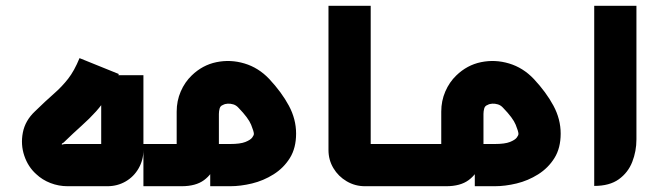

<svg xmlns="http://www.w3.org/2000/svg" viewBox="-20 -644 2281 664"><path d="M214 0Q183 0 154.5 -11Q126 -22 105 -42Q77 -67 64 -105.5Q51 -144 59 -185.5Q67 -227 101 -259Q139 -296 166.5 -320Q194 -344 215.5 -371.5Q237 -399 255 -443L391 -388Q373 -345 353.5 -314Q334 -283 312 -258.5Q290 -234 262 -209Q234 -184 200 -151Q194 -148 193.5 -146Q193 -144 196 -144Q199 -146 209 -146H348Q343 -142 339 -137.5Q335 -133 330 -129V-384H476V-125Q476 -91 459.5 -62Q443 -33 414.5 -16.5Q386 0 351 0Z M476 0V-146H608Q604 -142 600 -137.5Q596 -133 591 -129V-258Q591 -295 605 -327.5Q619 -360 643 -383Q680 -419 728.5 -429Q777 -439 825.5 -424.5Q874 -410 911 -371Q954 -325 979 -278.5Q1004 -232 1004 -182Q1004 -132 982.5 -97.5Q961 -63 926 -41Q891 -19 851.5 -9.5Q812 0 776 0H707V-146H776Q811 -146 828.5 -153Q846 -160 852 -168Q858 -176 858 -181Q858 -189 848.5 -212.5Q839 -236 805 -271Q797 -280 787 -283Q777 -286 767.5 -285.5Q758 -285 751 -281Q742 -278 739.5 -268.5Q737 -259 737 -250V-147Q737 -109 725.5 -75.5Q714 -42 685.5 -21Q657 0 608 0Z M1410 0H1381V-146H1410ZM1399 0H1242Q1208 0 1179 -17Q1150 -34 1133 -62.5Q1116 -91 1116 -125V-624H1262V-129Q1258 -133 1253.5 -137.5Q1249 -142 1245 -146H1399Z M1391 0V-146H1523Q1519 -142 1515 -137.5Q1511 -133 1506 -129V-258Q1506 -295 1520 -327.5Q1534 -360 1558 -383Q1595 -419 1643.5 -429Q1692 -439 1740.5 -424.5Q1789 -410 1826 -371Q1869 -325 1894 -278.5Q1919 -232 1919 -182Q1919 -132 1897.5 -97.5Q1876 -63 1841 -41Q1806 -19 1766.5 -9.5Q1727 0 1691 0H1622V-146H1691Q1726 -146 1743.5 -153Q1761 -160 1767 -168Q1773 -176 1773 -181Q1773 -189 1763.5 -212.5Q1754 -236 1720 -271Q1712 -280 1702 -283Q1692 -286 1682.5 -285.5Q1673 -285 1666 -281Q1657 -278 1654.5 -268.5Q1652 -259 1652 -250V-147Q1652 -109 1640.5 -75.5Q1629 -42 1600.5 -21Q1572 0 1523 0Z M2035 -1V-624H2181V-162Q2181 -121 2166.5 -84Q2152 -47 2120 -24Q2088 -1 2035 -1Z"/></svg>

Font: Mada
Style: Bold
Weight: 700
Designer: Khaled Hosny
Version: Version 1.5